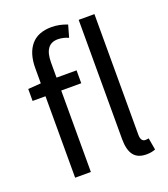

<svg xmlns="http://www.w3.org/2000/svg" viewBox="-135 -821 815 929"><g transform="rotate(-20 272.5 -356.0)"><path d="M237.3 -724.1Q277.8 -724.1 317.9 -708L300.3 -646Q272.9 -658.2 245.6 -658.2Q177.2 -658.2 177.2 -563.5V-485.8H280.3V-419.4H177.2V0H96.2V-419.4H29.8V-481L96.2 -485.8V-563.5Q96.2 -639.6 131.6 -681.9Q167 -724.1 237.3 -724.1ZM460 12.2Q415 12.2 394.3 -15.1Q373.5 -42.5 373.5 -97.2V-711.9H454.6V-90.8Q454.6 -72.8 460.9 -64Q467.3 -55.2 477.5 -55.2Q486.3 -55.2 495.6 -57.1L506.3 3.9Q486.3 12.2 460 12.2Z"/></g></svg>

Font: Varta
Style: Regular
Weight: 400
Designer: Joana Correia, Viktoriya Grabowska, Eben Sorkin
Foundry: Sorkin Type
Version: Version 1.003; ttfautohint (v1.3) -l 8 -r 24 -G 200 -x 12 -H